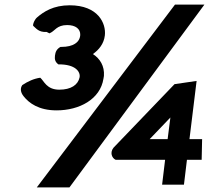

<svg xmlns="http://www.w3.org/2000/svg" viewBox="-20 -769 910 835"><path d="M183 -630 195 -624 199 -626C218 -634 227 -660 272 -660C309 -660 330 -643 329 -617C327 -585 299 -565 247 -565H243C227 -556 221 -544 219 -527C217 -511 220 -499 234 -489C309 -490 331 -456 326 -432C319 -400 289 -379 238 -379C182 -379 172 -417 155 -431C127 -427 101 -415 77 -399C67 -385 69 -367 83 -350C106 -321 148 -289 226 -289C325 -289 416 -337 430 -427L432 -439C435 -482 415 -514 384 -534C410 -552 432 -579 436 -615C442 -667 407 -746 283 -746C212 -746 170 -718 142 -694C131 -685 125 -669 124 -662V-657C137 -646 148 -628 183 -630ZM483 -74H698L685 34H780L793 -74H857L859 -164H804L835 -417L739 -403L474 -127C457 -106 466 -82 483 -74ZM721 -258 709 -164H631ZM282 46 869 -749H741L140 46Z"/></svg>

Font: Bluebird
Style: SfBdExtObl
Weight: 700
Designer: Jasper
Foundry: Cannot Into Space Fonts
Version: Version 0.98